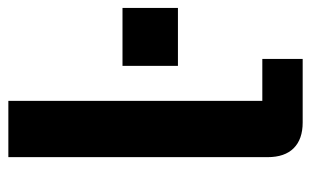

<svg xmlns="http://www.w3.org/2000/svg" viewBox="-166 -596 762 471"><g transform="rotate(-90 215.5 -361.0)"><path d="M65 -86V-722H203V-99H306V0H150Q109 0 87 -22Q65 -44 65 -86ZM289 -442H431V-306H289Z"/></g></svg>

Font: Mozilla Text BETA
Style: Bold
Weight: 700
Designer: Studio DRAMA
Foundry: Studio DRAMA
Version: Version 0.100